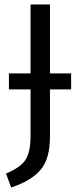

<svg xmlns="http://www.w3.org/2000/svg" viewBox="-20 -708 350 861"><path d="M299 -379V-307H204V-95Q204 4 162 53.5Q120 103 30 133L7 70Q73 43 95 7.5Q117 -28 117 -99V-307H20V-379H117V-688H204V-379Z"/></svg>

Font: FiraGO Book
Style: Regular
Weight: 350
Designer: bBox Type
Foundry: bBox Type GmbH
Version: Version 1.001;PS 001.001;hotconv 1.0.88;makeotf.lib2.5.64775